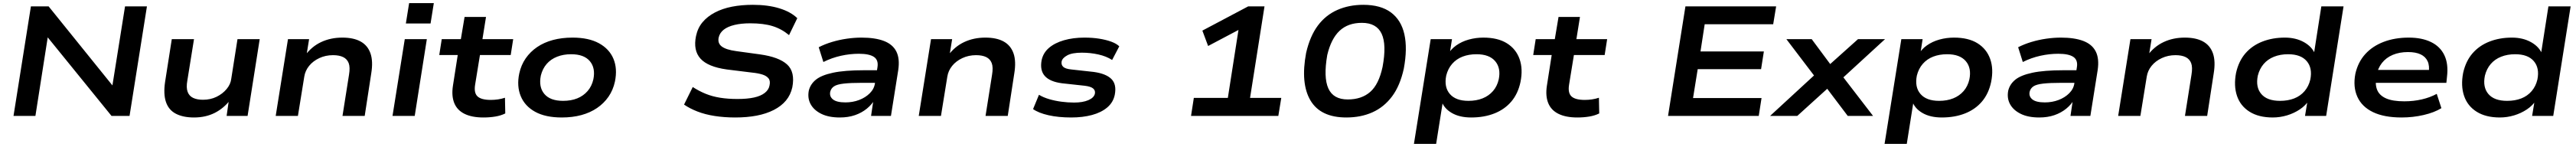

<svg xmlns="http://www.w3.org/2000/svg" viewBox="-20 -746 16587 946"><path d="M67 0 179 -705H293L713 -185H702L785 -705H926L814 0H698L278 -517H289L208 0Z M1229 10Q1159 10 1112.5 -14Q1066 -38 1048.5 -89.5Q1031 -141 1043 -220L1086 -494H1229L1186 -227Q1178 -182 1188 -155Q1198 -128 1223.5 -116Q1249 -104 1287 -104Q1335 -104 1374 -123Q1413 -142 1439 -173Q1465 -204 1469 -240L1509 -494H1652L1574 0H1439L1454 -105H1464Q1421 -49 1362.5 -19.5Q1304 10 1229 10Z M1755 0 1834 -494H1970L1953 -389H1944Q1987 -447 2048 -475.5Q2109 -504 2184 -504Q2256 -504 2301.5 -479Q2347 -454 2365 -403Q2383 -352 2370 -273L2328 0H2185L2227 -265Q2235 -313 2225 -339.5Q2215 -366 2189.5 -378.5Q2164 -391 2124 -391Q2076 -391 2035.5 -372Q1995 -353 1970 -322Q1945 -291 1939 -253L1898 0Z M2593 -595 2614 -726H2773L2752 -595ZM2507 0 2586 -494H2728L2650 0Z M3092 10Q3018 10 2970.5 -13.5Q2923 -37 2904.5 -83Q2886 -129 2896 -194L2927 -392H2808L2824 -494H2947L2971 -637H3109L3086 -494H3284L3268 -392H3070L3039 -202Q3030 -148 3054.5 -125.5Q3079 -103 3140 -103Q3164 -103 3187 -106.5Q3210 -110 3231 -117L3233 -16Q3205 -2 3169 4Q3133 10 3092 10Z M3597 10Q3492 10 3425.5 -26.5Q3359 -63 3332.5 -127.5Q3306 -192 3323 -273Q3335 -328 3364.5 -370.5Q3394 -413 3438 -443Q3482 -473 3539.5 -488.5Q3597 -504 3666 -504Q3770 -504 3836.5 -467.5Q3903 -431 3929.5 -367.5Q3956 -304 3939 -221Q3927 -166 3897.5 -123.5Q3868 -81 3824 -51Q3780 -21 3723 -5.5Q3666 10 3597 10ZM3605 -97Q3657 -97 3696.5 -113Q3736 -129 3763 -160Q3790 -191 3800 -235Q3815 -308 3777.5 -352.5Q3740 -397 3657 -397Q3607 -397 3566.5 -381Q3526 -365 3499.5 -334.5Q3473 -304 3462 -260Q3447 -186 3484.5 -141.5Q3522 -97 3605 -97Z M4713 10Q4644 10 4582 0.5Q4520 -9 4470 -28.5Q4420 -48 4384 -73L4440 -186Q4480 -160 4523 -142.5Q4566 -125 4616.5 -117Q4667 -109 4728 -109Q4791 -109 4834.5 -118.5Q4878 -128 4903.5 -148Q4929 -168 4934 -195Q4941 -225 4928 -241.5Q4915 -258 4888 -266.5Q4861 -275 4821 -279L4659 -299Q4537 -316 4489.5 -369Q4442 -422 4461 -514Q4472 -566 4503 -603Q4534 -640 4582.5 -665.5Q4631 -691 4692.5 -703Q4754 -715 4827 -715Q4924 -715 4997.5 -692.5Q5071 -670 5113 -629L5060 -520Q5012 -560 4954 -578Q4896 -596 4810 -596Q4752 -596 4708.5 -585.5Q4665 -575 4639.5 -555Q4614 -535 4607 -505Q4599 -468 4626.5 -447Q4654 -426 4720 -417L4873 -396Q4995 -379 5047.5 -331Q5100 -283 5081 -184Q5070 -135 5040 -99Q5010 -63 4962 -38.5Q4914 -14 4852 -2Q4790 10 4713 10Z M5387 10Q5315 10 5267.5 -13.5Q5220 -37 5199 -75.5Q5178 -114 5187 -162Q5197 -204 5232.5 -233Q5268 -262 5343 -278Q5418 -294 5544 -294H5647L5635 -213H5531Q5456 -213 5412 -208Q5368 -203 5349 -190Q5330 -177 5325 -155Q5319 -125 5343 -106Q5367 -87 5423 -87Q5470 -87 5511 -102.5Q5552 -118 5580 -146Q5608 -174 5613 -210L5629 -312Q5637 -359 5607 -379.5Q5577 -400 5509 -400Q5452 -400 5393.5 -387Q5335 -374 5281 -347L5251 -442Q5290 -462 5336.5 -476Q5383 -490 5432 -497Q5481 -504 5526 -504Q5614 -504 5670.5 -482.5Q5727 -461 5750.5 -415Q5774 -369 5763 -295L5716 0H5588L5604 -108H5613Q5594 -74 5561 -47Q5528 -20 5484.5 -5Q5441 10 5387 10Z M5895 0 5974 -494H6110L6093 -389H6084Q6127 -447 6188 -475.5Q6249 -504 6324 -504Q6396 -504 6441.5 -479Q6487 -454 6505 -403Q6523 -352 6510 -273L6468 0H6325L6367 -265Q6375 -313 6365 -339.5Q6355 -366 6329.5 -378.5Q6304 -391 6264 -391Q6216 -391 6175.5 -372Q6135 -353 6110 -322Q6085 -291 6079 -253L6038 0Z M6877 10Q6794 10 6730 -4.5Q6666 -19 6631 -44L6669 -136Q6697 -119 6734.5 -108Q6772 -97 6813.5 -91.5Q6855 -86 6895 -86Q6951 -86 6987 -101.5Q7023 -117 7029 -143Q7033 -163 7018.5 -176Q7004 -189 6965 -194L6818 -210Q6740 -220 6707 -256.5Q6674 -293 6686 -358Q6696 -406 6733.5 -438Q6771 -470 6830 -487Q6889 -504 6962 -504Q7014 -504 7057.5 -497Q7101 -490 7134 -478Q7167 -466 7186 -448L7140 -360Q7103 -384 7051.5 -395.5Q7000 -407 6945 -407Q6883 -407 6851.5 -390Q6820 -373 6815 -351Q6811 -330 6824.5 -316.5Q6838 -303 6877 -299L7022 -283Q7101 -272 7135.5 -237.5Q7170 -203 7157 -136Q7147 -87 7108.5 -54.5Q7070 -22 7010.5 -6Q6951 10 6877 10Z M7648 0 7666 -116H7885L7959 -589L8023 -590L7758 -450L7721 -549L8016 -705H8121L8028 -116H8229L8210 0Z M8648 10Q8482 10 8417 -99.5Q8352 -209 8389 -406Q8414 -514 8464.5 -581.5Q8515 -649 8590 -682Q8665 -715 8757 -715Q8869 -715 8935 -666Q9001 -617 9021.5 -525.5Q9042 -434 9018 -305Q8994 -195 8942.5 -126Q8891 -57 8816.5 -23.5Q8742 10 8648 10ZM8657 -106Q8746 -106 8801.5 -154.5Q8857 -203 8881 -315Q8908 -459 8875 -529Q8842 -599 8748 -599Q8659 -599 8604.5 -548Q8550 -497 8525 -392Q8500 -248 8532 -177Q8564 -106 8657 -106Z M9083 180 9191 -494H9328L9312 -391H9299Q9319 -428 9355 -453.5Q9391 -479 9436.5 -491.5Q9482 -504 9530 -504Q9623 -504 9681.5 -467.5Q9740 -431 9763 -366.5Q9786 -302 9769 -218Q9753 -143 9710 -92.5Q9667 -42 9601 -16Q9535 10 9452 10Q9376 10 9326 -19.5Q9276 -49 9261 -96L9270 -97L9226 180ZM9434 -97Q9485 -97 9525 -113Q9565 -129 9592 -160Q9619 -191 9629 -235Q9644 -308 9606 -352.5Q9568 -397 9486 -397Q9436 -397 9396 -381.5Q9356 -366 9329 -335Q9302 -304 9291 -260Q9276 -186 9314 -141.5Q9352 -97 9434 -97Z M10135 10Q10061 10 10013.5 -13.5Q9966 -37 9947.5 -83Q9929 -129 9939 -194L9970 -392H9851L9867 -494H9990L10014 -637H10152L10129 -494H10327L10311 -392H10113L10082 -202Q10073 -148 10097.5 -125.5Q10122 -103 10183 -103Q10207 -103 10230 -106.5Q10253 -110 10274 -117L10276 -16Q10248 -2 10212 4Q10176 10 10135 10Z M10719 0 10831 -705H11415L11396 -590H10955L10928 -415H11336L11318 -301H10910L10880 -115H11321L11303 0Z M11376 0 11691 -290V-218L11481 -494H11644L11777 -315H11742L11942 -494H12116L11816 -219L11818 -287L12039 0H11876L11730 -193H11764L11551 0Z M12113 180 12221 -494H12358L12342 -391H12329Q12349 -428 12385 -453.5Q12421 -479 12466.5 -491.5Q12512 -504 12560 -504Q12653 -504 12711.5 -467.5Q12770 -431 12793 -366.5Q12816 -302 12799 -218Q12783 -143 12740 -92.5Q12697 -42 12631 -16Q12565 10 12482 10Q12406 10 12356 -19.5Q12306 -49 12291 -96L12300 -97L12256 180ZM12464 -97Q12515 -97 12555 -113Q12595 -129 12622 -160Q12649 -191 12659 -235Q12674 -308 12636 -352.5Q12598 -397 12516 -397Q12466 -397 12426 -381.5Q12386 -366 12359 -335Q12332 -304 12321 -260Q12306 -186 12344 -141.5Q12382 -97 12464 -97Z M13109 10Q13037 10 12989.5 -13.5Q12942 -37 12921 -75.5Q12900 -114 12909 -162Q12919 -204 12954.5 -233Q12990 -262 13065 -278Q13140 -294 13266 -294H13369L13357 -213H13253Q13178 -213 13134 -208Q13090 -203 13071 -190Q13052 -177 13047 -155Q13041 -125 13065 -106Q13089 -87 13145 -87Q13192 -87 13233 -102.5Q13274 -118 13302 -146Q13330 -174 13335 -210L13351 -312Q13359 -359 13329 -379.5Q13299 -400 13231 -400Q13174 -400 13115.5 -387Q13057 -374 13003 -347L12973 -442Q13012 -462 13058.5 -476Q13105 -490 13154 -497Q13203 -504 13248 -504Q13336 -504 13392.5 -482.5Q13449 -461 13472.5 -415Q13496 -369 13485 -295L13438 0H13310L13326 -108H13335Q13316 -74 13283 -47Q13250 -20 13206.5 -5Q13163 10 13109 10Z M13617 0 13696 -494H13832L13815 -389H13806Q13849 -447 13910 -475.5Q13971 -504 14046 -504Q14118 -504 14163.5 -479Q14209 -454 14227 -403Q14245 -352 14232 -273L14190 0H14047L14089 -265Q14097 -313 14087 -339.5Q14077 -366 14051.5 -378.5Q14026 -391 13986 -391Q13938 -391 13897.5 -372Q13857 -353 13832 -322Q13807 -291 13801 -253L13760 0Z M14612 10Q14522 10 14463 -27Q14404 -64 14382 -129Q14360 -194 14376 -277Q14393 -353 14436.5 -403Q14480 -453 14545.5 -478.5Q14611 -504 14690 -504Q14761 -504 14813.5 -474.5Q14866 -445 14885 -397L14877 -398L14925 -705H15068L14956 0H14820L14837 -103H14847Q14824 -67 14786.5 -42Q14749 -17 14704 -3.5Q14659 10 14612 10ZM14659 -97Q14710 -97 14750 -112.5Q14790 -128 14817 -159.5Q14844 -191 14854 -234Q14869 -308 14831 -352.5Q14793 -397 14711 -397Q14661 -397 14620.5 -381Q14580 -365 14553.5 -334Q14527 -303 14516 -259Q14501 -185 14538.5 -141Q14576 -97 14659 -97Z M15442 10Q15329 10 15257.5 -24.5Q15186 -59 15157 -123Q15128 -187 15144 -271Q15161 -346 15207.5 -397.5Q15254 -449 15326 -476.5Q15398 -504 15488 -504Q15572 -504 15631 -475.5Q15690 -447 15717 -391Q15744 -335 15734 -252L15730 -213H15249L15261 -296H15642L15616 -276Q15623 -322 15609.5 -351.5Q15596 -381 15564.5 -396Q15533 -411 15483 -411Q15428 -411 15385 -393Q15342 -375 15315 -340.5Q15288 -306 15279 -257V-252Q15270 -201 15285 -166Q15300 -131 15342.5 -112.5Q15385 -94 15459 -94Q15519 -94 15572.5 -106.5Q15626 -119 15668 -142L15698 -50Q15653 -22 15584 -6Q15515 10 15442 10Z M16074 10Q15984 10 15925 -27Q15866 -64 15844 -129Q15822 -194 15838 -277Q15855 -353 15898.5 -403Q15942 -453 16007.5 -478.5Q16073 -504 16152 -504Q16223 -504 16275.5 -474.5Q16328 -445 16347 -397L16339 -398L16387 -705H16530L16418 0H16282L16299 -103H16309Q16286 -67 16248.5 -42Q16211 -17 16166 -3.5Q16121 10 16074 10ZM16121 -97Q16172 -97 16212 -112.5Q16252 -128 16279 -159.5Q16306 -191 16316 -234Q16331 -308 16293 -352.5Q16255 -397 16173 -397Q16123 -397 16082.5 -381Q16042 -365 16015.5 -334Q15989 -303 15978 -259Q15963 -185 16000.5 -141Q16038 -97 16121 -97Z"/></svg>

Font: Nunito Sans 10pt Expanded
Style: Bold Italic
Weight: 700
Width: 7
Italic angle: -9°
Designer: Vernon Adams
Foundry: Vernon Adams
Version: Version 3.101;gftools[0.9.27]